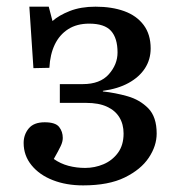

<svg xmlns="http://www.w3.org/2000/svg" viewBox="-20 -541 537 575"><path d="M229 14.2Q178.2 14.2 138.2 -1.5Q98.1 -17.1 74.5 -46.1Q50.8 -75.2 50.8 -112.8Q50.8 -137.7 65.9 -156.2Q81.1 -174.8 113.8 -174.8Q146 -174.8 157 -160.9Q168 -147 168 -127.9Q168 -116.7 161.9 -103.8Q155.8 -90.8 141.1 -64.9Q161.1 -50.8 185.1 -44.4Q209 -38.1 234.9 -38.1Q263.7 -38.1 289.8 -49.1Q315.9 -60.1 333 -83Q350.1 -106 350.1 -141.1Q350.1 -168.9 337.6 -189.5Q325.2 -210 300.5 -221.4Q275.9 -232.9 237.8 -232.9H159.2V-289.1H228Q279.8 -289.1 305.9 -318.6Q332 -348.1 332 -383.8Q332 -426.8 312.5 -448.5Q293 -470.2 247.1 -470.2Q210 -470.2 184.1 -453.6Q158.2 -437 144 -407.5Q129.9 -377.9 127.9 -337.9L80.1 -336.9L67.9 -521H126L137.2 -478Q156.2 -495.1 189.2 -508.1Q222.2 -521 266.1 -521Q314.9 -521 352.1 -507.6Q389.2 -494.1 410.2 -466.1Q431.2 -438 431.2 -396Q431.2 -362.8 414.1 -336.4Q397 -310.1 365 -292.5Q333 -274.9 288.1 -269V-267.1Q325.2 -263.2 362.1 -252.7Q398.9 -242.2 424.1 -216.6Q449.2 -190.9 449.2 -141.1Q449.2 -104 425.5 -68.6Q401.9 -33.2 353.5 -9.5Q305.2 14.2 229 14.2Z"/></svg>

Font: Literata
Style: Regular
Weight: 400
Designer: Latin by Veronika Burian and Jose Scaglione. Greek by Irene Vlachou. Cyrillic by Vera Evstafieva.
Foundry: TypeTogether
Version: Version 3.002